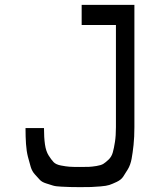

<svg xmlns="http://www.w3.org/2000/svg" viewBox="-20 -770 658 790"><path d="M309 0Q281 0 268 -0.5Q255 -1 232 -2Q209 -3 198 -6.5Q187 -10 169.5 -15.5Q152 -21 143.5 -30.5Q135 -40 123.5 -52.5Q112 -65 106.5 -83Q101 -101 95 -124.5Q89 -148 87 -177.5Q85 -207 85 -243H161Q161 -204 165 -176Q169 -148 180 -130.5Q191 -113 200.5 -103Q210 -93 231 -89Q252 -85 266 -84Q280 -83 309 -83Q334 -83 346 -83.5Q358 -84 377 -87Q396 -90 405.5 -96Q415 -102 427 -113.5Q439 -125 444 -142.5Q449 -160 453 -186Q457 -212 457 -247V-667H316V-750H533V-247Q533 -206 529.5 -173.5Q526 -141 521.5 -116.5Q517 -92 506 -73.5Q495 -55 486.5 -42.5Q478 -30 460 -21.5Q442 -13 430 -9Q418 -5 393.5 -3Q369 -1 354.5 -0.5Q340 0 309 0Z"/></svg>

Font: Hermit Light
Style: Regular
Weight: 300
Designer: Pablo Caro
Version: Version 2.000;PS 002.000;hotconv 1.0.88;makeotf.lib2.5.64775